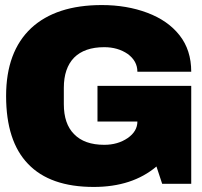

<svg xmlns="http://www.w3.org/2000/svg" viewBox="-20 -720 790 752"><path d="M378.9 -700.2Q476.6 -700.2 557.1 -669.9Q637.7 -639.6 683.1 -582Q729 -523.9 729 -439H518.1Q518.1 -481 480 -508.8Q441.4 -535.2 388.2 -535.2Q311 -535.2 270 -494.1Q230 -452.6 230 -376V-312Q230 -234.9 270 -194.8Q310.5 -152.8 388.2 -152.8Q441.4 -152.8 480 -179.2Q518.1 -205.6 518.1 -244.1H361.8V-383.8H729V0H615.2L592.8 -67.9Q498 12.2 347.2 12.2Q175.8 12.2 89.8 -78.1Q3.9 -167 3.9 -344.2Q3.9 -517.6 102.1 -609.9Q199.7 -700.2 378.9 -700.2Z"/></svg>

Font: Archivo-RBTV
Style: Regular
Weight: 500
Designer: Hector Gatti
Foundry: Hector Gatti
Version: ""